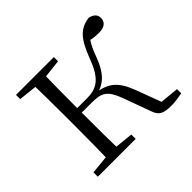

<svg xmlns="http://www.w3.org/2000/svg" viewBox="-130 -678 843 843"><g transform="rotate(-45 291.0 -257.0)"><path d="M46 0H281V-27L175 -38H155L46 -27ZM46 -482 155 -470H175L281 -482V-508H46ZM130 0H198C196 -48 195 -158 195 -254V-273C195 -349 196 -460 198 -508H130C132 -460 133 -349 133 -283V-226C133 -158 132 -48 130 0ZM414 -40C427 -2 443 8 499 8C517 8 543 4 564 0V-26L442 -38L484 -14L433 -151C402 -233 366 -260 291 -268V-257C349 -268 385 -298 415 -381C434 -433 449 -454 474 -479L429 -453C449 -447 468 -443 497 -443C531 -443 549 -458 549 -483C549 -504 536 -516 512 -522C452 -514 422 -482 388 -392C353 -298 316 -277 255 -277H163V-249H256C318 -249 341 -237 367 -169Z"/></g></svg>

Font: Source Han Serif CN VF
Style: Regular
Weight: 250
Designer: Ryoko NISHIZUKA 西塚涼子 (kana & ideographs); Frank Grießhammer (Latin, Greek & Cyrillic); Wenlong ZHANG 张文龙 (bopomofo); San
Foundry: Adobe
Version: Version 2.002;hotconv 1.1.0;makeotfexe 2.6.0